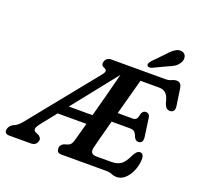

<svg xmlns="http://www.w3.org/2000/svg" viewBox="-189 -1079 1307 1263"><g transform="rotate(20 465.0 -447.5)"><path d="M678 0H362.5Q342.5 0 335.5 -9.2Q328.5 -18.5 328.5 -32Q328.5 -45.5 336 -55Q343.5 -64.5 355.5 -69.5L379 -76.5Q391 -80.5 398.8 -89.5Q406.5 -98.5 412.5 -119.5Q415.5 -129.5 424.8 -163.5Q434 -197.5 447.5 -246H246L160.5 -138.5Q140.5 -113 140 -99.2Q139.5 -85.5 154.5 -79L177 -69Q186 -62 191.2 -53.8Q196.5 -45.5 192.5 -31.5Q183.5 0 146.5 0H-3Q-42.5 0 -33 -37.5Q-27.5 -58.5 -3 -73L12 -79.5Q32 -90 58.5 -123L434 -588Q448.5 -606.5 447.5 -616Q446.5 -625.5 433 -632Q417.5 -637.5 413.5 -646.2Q409.5 -655 412.5 -667Q421.5 -700 458 -700H833.5Q858.5 -700 875.5 -708.2Q892.5 -716.5 909.5 -716.5Q940.5 -716.5 946.5 -677L964 -558.5Q969.5 -518.5 939.5 -514Q923 -511.5 911 -520.8Q899 -530 891 -556Q881.5 -600 863 -617Q844.5 -634 814 -634H684.5Q678 -609.5 667.2 -569.8Q656.5 -530 643.2 -481.8Q630 -433.5 616.5 -383H723.5Q738 -383 746.5 -392.2Q755 -401.5 760 -431Q769 -453.5 788.5 -453.5Q802.5 -453.5 810 -445.2Q817.5 -437 819 -423.5L837 -293.5Q839.5 -272 831.2 -261.5Q823 -251 808 -251Q796.5 -251 789 -258Q781.5 -265 776.5 -275.5Q767 -302 755.8 -309.2Q744.5 -316.5 723 -316.5H598Q579 -245 563.8 -188Q548.5 -131 544.5 -112.5Q535.5 -67 582.5 -67H686Q730.5 -67 755.2 -86.2Q780 -105.5 803.5 -157Q821.5 -191.5 843 -191.5Q871.5 -191.5 870 -147Q867.5 -105.5 851.5 -68.5Q835.5 -31.5 809.5 -8.2Q783.5 15 751 15Q733 15 716.5 7.5Q700 0 678 0ZM299.5 -313.5H465.5Q486 -389.5 508.2 -473.5Q530.5 -557.5 547.5 -625.5ZM780.5 -855Q806 -884.5 829.8 -899.8Q853.5 -915 877.5 -908.5Q898.5 -902 903.5 -882.2Q908.5 -862.5 897.5 -842Q886 -821 868.2 -808.5Q850.5 -796 819.5 -784L725 -739.5Q715 -735.5 706 -736.8Q697 -738 693.5 -744.5Q690 -752.5 694.5 -761.2Q699 -770 706.5 -779Z"/></g></svg>

Font: Fraunces 144pt SuperSoft SemiBold
Style: Italic
Weight: 600
Italic angle: -16°
Version: Version 1.000;[b76b70a41]